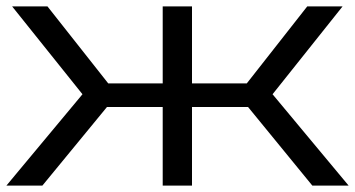

<svg xmlns="http://www.w3.org/2000/svg" viewBox="-22 -583 1115 603"><path d="M581 0V-247H757L959 0H1073L834 -287L1054 -563H943L753 -321H581V-563H489V-321H318L127 -563H16L237 -287L-2 0H111L314 -247H489V0Z"/></svg>

Font: Bounded Light
Style: Regular
Weight: 300
Designer: Vlad Churkin
Version: Version 3.0